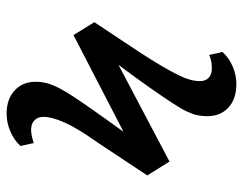

<svg xmlns="http://www.w3.org/2000/svg" viewBox="-97 -544 734 580"><g transform="rotate(90 270.0 -254.0)"><path d="M323 93Q280 93 253.5 69Q227 45 227 5Q227 -14 232.5 -33Q238 -52 253.5 -79Q269 -106 299 -149Q329 -192 378 -260L86 -109L47 -172L138 -309Q162 -346 178.5 -374Q195 -402 205.5 -423Q216 -444 220.5 -460.5Q225 -477 225 -491Q225 -508 215 -517.5Q205 -527 186 -527Q177 -527 167.5 -525.5Q158 -524 146 -519L137 -559Q155 -579 181 -590Q207 -601 234 -601Q279 -601 305 -577Q331 -553 331 -513Q331 -497 328 -483Q325 -469 316.5 -451Q308 -433 290.5 -406.5Q273 -380 245.5 -340.5Q218 -301 176 -245L468 -399L510 -332L410 -181Q390 -153 375 -128.5Q360 -104 351 -84Q342 -64 337.5 -47.5Q333 -31 333 -18Q333 -1 343.5 9Q354 19 372 19Q381 19 390.5 17Q400 15 412 11L421 51Q404 70 377.5 81.5Q351 93 323 93Z"/></g></svg>

Font: Literata 18pt Medium
Style: Regular
Weight: 500
Designer: Latin by Veronika Burian and Jose Scaglione. Greek by Irene Vlachou. Cyrillic by Vera Evstafieva.
Foundry: TypeTogether
Version: Version 3.103;gftools[0.9.29]